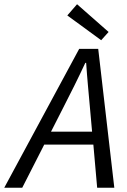

<svg xmlns="http://www.w3.org/2000/svg" viewBox="-71 -887 602 907"><path d="M227 -377C264 -449 297 -515 332 -590H336C341 -515 348 -446 354 -377L364 -265H170ZM-51 0H34L138 -204H370L388 0H469L393 -656H303ZM407 -697 442 -736 293 -867 247 -814Z"/></svg>

Font: Source Sans Pro
Style: Italic
Weight: 400
Italic angle: -11°
Designer: Paul D. Hunt
Foundry: Adobe Systems Incorporated
Version: Version 3.006;hotconv 1.0.111;makeotfexe 2.5.65597